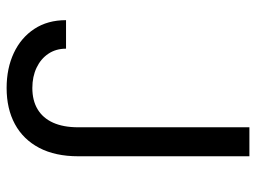

<svg xmlns="http://www.w3.org/2000/svg" viewBox="-117 -650 777 583"><g transform="rotate(90 271.5 -358.5)"><path d="M366.5 -727.3H454.5V-207.4Q454.5 -137.8 429 -89.1Q403.4 -40.5 356.9 -15.3Q310.4 9.9 247.2 9.9Q187.5 9.9 141 -11.9Q94.5 -33.7 67.8 -74.2Q41.2 -114.7 41.2 -170.5H127.8Q127.8 -139.6 143.3 -116.7Q158.7 -93.8 185.7 -81Q212.7 -68.2 247.2 -68.2Q285.2 -68.2 311.8 -84.2Q338.4 -100.1 352.5 -131.2Q366.5 -162.3 366.5 -207.4Z"/></g></svg>

Font: InterMG
Style: Regular
Weight: 400
Designer: Rasmus Andersson
Foundry: rsms
Version: Version 3.019;December 26, 2023;FontCreator 15.0.0.2955 64-b